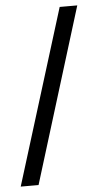

<svg xmlns="http://www.w3.org/2000/svg" viewBox="-52 -619 394 772"><g transform="rotate(-5 145.0 -233.0)"><path d="M72 120 290 -586H219L0 120Z"/></g></svg>

Font: Iranian Sans 
Style: Regular
Weight: 400
Designer: Hooman Mehr, Hadi Navid in Neviseh Pardaz Co. Ltd. (http://nevisa.com)
Foundry: http://font-store.ir
Version: 5.0.0 build 1/7/1393